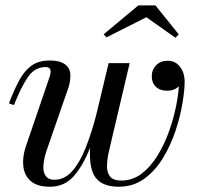

<svg xmlns="http://www.w3.org/2000/svg" viewBox="-20 -700 757 730"><path d="M536.5 -634.5 385 -558 374 -569.5 506 -679.5H571L659.5 -569.5L647 -556.5ZM159 -133Q139 -74 147.2 -45.2Q155.5 -16.5 186.5 -16.5Q225 -16.5 253.8 -48.5Q282.5 -80.5 304.8 -135.8Q327 -191 345.5 -261.5L393 -460H473L408.5 -186Q401 -154.5 394 -123.8Q387 -93 386.8 -68.2Q386.5 -43.5 398.8 -28.5Q411 -13.5 441.5 -13.5Q483.5 -13.5 517.5 -39Q551.5 -64.5 577.2 -105.8Q603 -147 620.8 -195.5Q638.5 -244 648.2 -290.5Q658 -337 660 -372Q643 -355 615.5 -355Q589 -355 573 -370Q557 -385 557 -409.5Q557 -434.5 573.5 -451.8Q590 -469 618 -469Q646.5 -469 664.2 -446.2Q682 -423.5 682 -389Q682 -356 673.5 -305.8Q665 -255.5 646.8 -201Q628.5 -146.5 599.2 -98.5Q570 -50.5 528.2 -20.2Q486.5 10 431 10Q371.5 10 344.8 -23Q318 -56 322.5 -138.5Q297.5 -73.5 261.8 -31.8Q226 10 170 10Q122 10 97.5 -11Q73 -32 68.8 -66.5Q64.5 -101 77.5 -141L169 -409Q172.5 -419 172.5 -427.5Q172.5 -445 153.5 -445Q113 -445 87.2 -408.5Q61.5 -372 33 -300.5L14 -307Q33 -357 52.5 -393.5Q72 -430 99.2 -450Q126.5 -470 169.5 -470Q208.5 -470 228 -454.8Q247.5 -439.5 247.5 -414.5Q247.5 -403.5 245.8 -391Q244 -378.5 240.5 -368Z"/></svg>

Font: Bodoni* 11pt
Style: Italic
Weight: 400
Italic angle: -13°
Version: Version 2.3